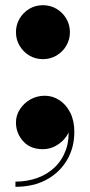

<svg xmlns="http://www.w3.org/2000/svg" viewBox="-20 -565 345 740"><path d="M145.5 -337Q116.5 -337 93 -351Q69.5 -365 55.5 -388.8Q41.5 -412.5 41.5 -441Q41.5 -469.5 55.5 -493.2Q69.5 -517 93 -531Q116.5 -545 145.5 -545Q174 -545 197.8 -531Q221.5 -517 235.5 -493.2Q249.5 -469.5 249.5 -441Q249.5 -412.5 235.5 -388.8Q221.5 -365 197.8 -351Q174 -337 145.5 -337ZM39.5 155V135Q84.5 135 124 120.8Q163.5 106.5 192 78.8Q220.5 51 234.5 11Q248.5 -29 242.5 -80.5H249Q249.5 -58.5 234.8 -37.8Q220 -17 196.2 -3.5Q172.5 10 145 10Q96.5 10 69 -21Q41.5 -52 41.5 -93Q41.5 -120.5 56.8 -144Q72 -167.5 97.2 -181.8Q122.5 -196 152.5 -196Q183 -196 209 -179Q235 -162 250.8 -130.8Q266.5 -99.5 266.5 -57Q266.5 4 238.2 52Q210 100 159.2 127.5Q108.5 155 39.5 155Z"/></svg>

Font: Bodoni Moda ExtraBold
Style: Regular
Weight: 800
Version: Version 2.005